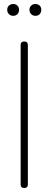

<svg xmlns="http://www.w3.org/2000/svg" viewBox="-20 -938 242 958"><path d="M83 -18V-714Q83 -731 101 -731Q119 -731 119 -714V-18Q119 0 101 0Q83 0 83 -18ZM24.5 -910Q33 -918 46 -918Q59 -918 67 -910Q75 -902 75 -889Q75 -876 67 -867.5Q59 -859 46 -859Q33 -859 24.5 -867.5Q16 -876 16 -889Q16 -902 24.5 -910ZM135.5 -910Q144 -918 157 -918Q170 -918 178 -910Q186 -902 186 -889Q186 -876 178 -867.5Q170 -859 157 -859Q144 -859 135.5 -867.5Q127 -876 127 -889Q127 -902 135.5 -910Z"/></svg>

Font: Dosis
Style: ExtraLight
Weight: 250
Designer: Edgar Tolentino, Pablo Impallari, Igino Marini
Foundry: Edgar Tolentino, Pablo Impallari, Igino Marini
Version: Version 1.007